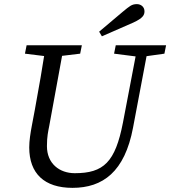

<svg xmlns="http://www.w3.org/2000/svg" viewBox="-20 -887 818 922"><path d="M120.4 -179.1C120.4 -53.8 192.8 15.1 328 15.1C474 15.1 578.9 -62.1 618.8 -273.7L693.7 -669.7H641.4L570.4 -298.2C533.6 -108.3 477.6 -55.3 339 -55.3C265.9 -55.3 205.4 -101.3 205.4 -185.1C205.4 -231.7 211.3 -255.8 216.4 -282L287.4 -669.7H200.3C184.3 -566.7 166.3 -462.8 147.3 -359.9L133.3 -285.6C126.3 -248.7 120.4 -211.9 120.4 -179.1ZM99.8 -629.3 221.3 -614.3H240.5L365 -629.3L373.1 -669.7H107.8L99.8 -629.3ZM527.8 -629.3 644.5 -614.4H663.7L769.5 -629.3L777.6 -669.7H535.9L527.8 -629.3ZM456.1 -734.9 469.3 -712.6C519.4 -734.5 569.5 -756.5 619.7 -778.4C667.7 -800.4 673.8 -815.7 673.8 -832.8C673.8 -853.9 656.8 -867.2 637.4 -867.2C612.4 -867.2 602.2 -857.3 569.1 -830.2C531.1 -798.2 494.1 -767 456.1 -734.9Z"/></svg>

Font: Source Serif Variable
Style: Italic
Weight: 389
Italic angle: -12°
Designer: Frank Grießhammer
Foundry: Adobe Systems Incorporated
Version: Version 3.001;hotconv 1.0.111;makeotfexe 2.5.65597